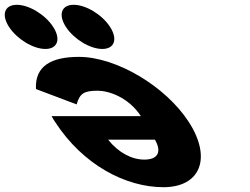

<svg xmlns="http://www.w3.org/2000/svg" viewBox="-327 -765 1042 800"><path d="M-257 -745C-308 -745 -322.5 -704 -289.5 -653C-256.4 -602 -188.9 -561 -137.9 -561C-86.9 -561 -72.4 -602 -105.5 -653C-138.5 -704 -206 -745 -257 -745ZM-20 -745C-71 -745 -85.5 -704 -52.5 -653C-19.4 -602 48.1 -561 99.1 -561C150.1 -561 164.6 -602 131.5 -653C98.5 -704 31 -745 -20 -745ZM-112 -281C-109.1 -275 -102 -264 -97.5 -257C19.1 -77 197.7 15 353.7 15C508.7 15 556.7 -107 459.5 -257C363 -406 157 -528 2 -528C-112 -528 -182 -491 -177.2 -394L-7.7 -330C5.5 -376 23.3 -387 80.3 -387C125.3 -387 208.8 -360 260 -281ZM318.5 -183C345.9 -136 335.2 -100 274.2 -100C222.2 -100 166.4 -129 123.5 -183Z"/></svg>

Font: Hussar
Style: BdOpOblSeven
Weight: 700
Foundry: Cannot Into Space Fonts
Version: Version 2.00